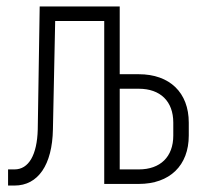

<svg xmlns="http://www.w3.org/2000/svg" viewBox="-20 -570 640 595"><path d="M5 5H25C98 5 142 -59 144 -169L151 -505H303V0H410C506 0 565 -57 565 -150V-190C565 -283 506 -340 410 -340H351V-550H103L97 -169C95 -90 69 -45 25 -45H5ZM351 -45V-295H410C477 -295 517 -256 517 -190V-150C517 -84 477 -45 410 -45Z"/></svg>

Font: JetBrains Mono Thin
Style: Regular
Weight: 100
Monospace: yes
Designer: Philipp Nurullin, Konstantin Bulenkov
Foundry: JetBrains
Version: Version 2.305